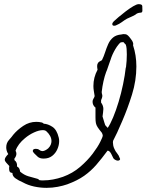

<svg xmlns="http://www.w3.org/2000/svg" viewBox="-20 -794 706 925"><path d="M304 94Q284 101 258 106Q232 111 204 111Q174 111 144 104.5Q114 98 89 84Q70 76 55 65.5Q40 55 40 41V40L39 39Q29 38 26.5 32.5Q24 27 24 20Q24 16 24 12.5Q24 9 25 6Q16 -4 9.5 -11Q3 -18 3 -25Q3 -35 20 -52L19 -53Q14 -61 12 -69Q10 -77 10 -84Q10 -105 23.5 -120Q37 -135 44 -145Q63 -168 92 -187.5Q121 -207 155 -207Q168 -207 181 -204Q186 -203 191 -198Q211 -197 232.5 -183Q254 -169 263 -131Q264 -127 264.5 -123Q265 -119 265 -114Q265 -95 256.5 -75.5Q248 -56 231.5 -43Q215 -30 190 -30Q171 -30 161 -39.5Q151 -49 145 -55Q138 -62 138 -67Q138 -77 153 -77Q163 -77 169 -72Q177 -66 184 -66Q196 -66 212 -79Q221 -88 224.5 -97Q228 -106 228 -114Q228 -127 221.5 -139Q215 -151 204 -161Q198 -167 186 -167Q168 -167 144 -156Q120 -145 100 -128Q84 -115 72.5 -100Q61 -85 55 -68Q57 -64 58 -60.5Q59 -57 59 -53Q59 -42 49 -29Q49 -25 50 -22Q64 -12 62 8Q70 12 73 18.5Q76 25 77 33Q96 49 116 55Q136 61 159 67Q163 68 165.5 70Q168 72 170 74Q175 75 180 75Q185 75 190 75Q234 75 283 58Q330 41 366 10Q402 -21 426.5 -53.5Q451 -86 463 -110.5Q475 -135 475 -139V-141Q475 -143 474 -146.5Q473 -150 471 -154Q457 -171 450.5 -181Q444 -191 442 -201Q440 -211 440 -228V-276L437 -278Q426 -289 426 -304Q426 -312 430 -318Q434 -324 436 -331Q434 -344 432 -356Q430 -368 430 -380Q430 -421 450 -458Q449 -463 448.5 -467.5Q448 -472 448 -476Q448 -484 452 -490.5Q456 -497 469 -503L471 -504Q480 -522 486.5 -542.5Q493 -563 501.5 -582Q510 -601 525 -613.5Q540 -626 565 -628Q573 -631 585 -629Q593 -628 603 -616Q607 -612 610 -607Q613 -602 617 -597Q624 -584 621 -577V-576Q637 -528 637 -474Q637 -406 616 -338.5Q595 -271 569 -211Q556 -180 544.5 -155.5Q533 -131 525 -116Q525 -115 524.5 -113Q524 -111 524 -108Q524 -102 525.5 -93.5Q527 -85 531 -77Q536 -65 544.5 -55Q553 -45 557 -32Q561 -26 555 -22Q551 -20 548 -20Q542 -20 535 -24Q528 -28 526 -32Q524 -37 516 -52.5Q508 -68 499 -68H498Q470 -30 444 0Q418 30 385.5 53Q353 76 304 94ZM499 -178Q511 -195 525 -228.5Q539 -262 551.5 -303.5Q564 -345 573 -388.5Q582 -432 586 -469H587Q589 -486 590 -501.5Q591 -517 591 -532Q591 -546 590 -558.5Q589 -571 586 -579Q583 -581 580 -585Q579 -587 577 -589Q575 -591 573 -591Q565 -591 562 -590Q554 -585 543 -569Q527 -545 517 -519Q515 -513 513 -507Q511 -501 509 -496Q504 -483 500 -470Q496 -457 491 -446Q484 -427 478.5 -402.5Q473 -378 470 -351Q470 -348 470.5 -345Q471 -342 472 -339Q472 -338 472.5 -336.5Q473 -335 473 -333Q473 -327 471 -321.5Q469 -316 467 -311V-300Q478 -285 478 -269Q478 -261 476.5 -252Q475 -243 474 -233L483 -203L487 -191L496 -181ZM537 -671Q534 -670 530 -670Q521 -670 521 -678Q521 -684 528 -691Q535 -698 551 -711.5Q567 -725 586 -739.5Q605 -754 622 -764Q639 -774 648 -774Q665 -774 665.5 -764.5Q666 -755 666 -743Q666 -733 657.5 -733Q649 -733 640 -729Q630 -721 617.5 -715.5Q605 -710 592 -704Q578 -696 567 -687.5Q556 -679 537 -671Z"/></svg>

Font: Are You Serious
Style: Regular
Weight: 400
Designer: Robert E. Leuschke
Foundry: Robert E. Leuschke
Version: Version 1.100